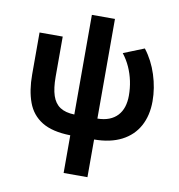

<svg xmlns="http://www.w3.org/2000/svg" viewBox="-91 -723 948 1016"><g transform="rotate(10 383.0 -215.0)"><path d="M318.5 210V7.5Q221 5.5 165.5 -28.8Q110 -63 87 -125.8Q64 -188.5 64 -274.5V-500H188.5V-284.5Q188.5 -222 201.5 -183Q214.5 -144 243.2 -125Q272 -106 320.5 -104.5V-640H444.5V-104.5Q480.5 -105 507.2 -115.5Q534 -126 552 -145.5Q570 -165 578.8 -192.2Q587.5 -219.5 587.5 -253Q587.5 -293 579.5 -331Q571.5 -369 555.8 -404Q540 -439 516.5 -469L627.5 -513.5Q670.5 -458 693.2 -387Q716 -316 716 -245.5Q716 -168.5 685 -111.8Q654 -55 593.8 -24Q533.5 7 446.5 7.5V210Z"/></g></svg>

Font: Geologica Medium
Style: Regular
Weight: 500
Designer: Sindre Bremnes, Frode Helland
Foundry: Monokrom Skriftforlag AS
Version: Version 1.010;gftools[0.9.28]